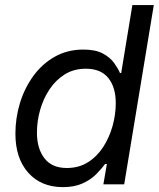

<svg xmlns="http://www.w3.org/2000/svg" viewBox="-20 -748 644 779"><path d="M235.4 11.2Q146.5 11.2 94.5 -47.4Q42.5 -106 42.5 -205.6Q42.5 -269.5 61 -330.1Q79.6 -390.6 115.2 -439.7Q150.9 -488.8 202.1 -517.8Q253.4 -546.9 317.9 -546.9Q367.7 -546.9 397.5 -530.8Q427.2 -514.6 443.1 -492.4Q459 -470.2 466.8 -451.7H471.7L517.1 -727.5H604L483.9 0H399.4L413.6 -82.5H406.2Q391.6 -62.5 369.9 -40.8Q348.1 -19 315.2 -3.9Q282.2 11.2 235.4 11.2ZM251 -66.4Q299.8 -66.4 336.7 -89.6Q373.5 -112.8 398.7 -151.6Q423.8 -190.4 436.8 -237.1Q449.7 -283.7 449.7 -329.6Q449.7 -394 419.4 -431.6Q389.2 -469.2 328.1 -469.2Q279.8 -469.2 242.9 -446.3Q206.1 -423.3 180.9 -385.5Q155.8 -347.7 142.8 -302Q129.9 -256.3 129.9 -209.5Q129.9 -145.5 160.2 -106Q190.4 -66.4 251 -66.4Z"/></svg>

Font: Inter 18pt
Style: Italic
Weight: 400
Italic angle: -9.3988°
Designer: Rasmus Andersson
Foundry: rsms
Version: Version 4.001;git-66647c0bb